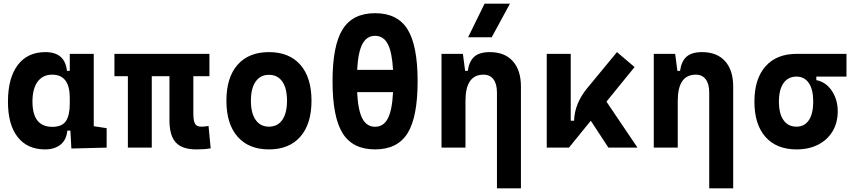

<svg xmlns="http://www.w3.org/2000/svg" viewBox="-20 -815 4728 1060"><path d="M228.5 9.8Q131.3 9.8 77.6 -58.3Q23.9 -126.5 23.9 -253.9Q23.9 -384.3 77.9 -455.8Q131.8 -527.3 230.5 -527.3Q338.9 -527.3 349.6 -423.8H365.2V-517.6H497.6V-118.2L568.8 -107.4V0L374 4.9L368.7 -93.8H351.6Q346.7 -42 313.7 -16.1Q280.8 9.8 228.5 9.8ZM365.2 -242.7V-274.9Q365.2 -402.8 268.1 -402.8Q216.3 -402.8 187.7 -364Q159.2 -325.2 159.2 -253.9Q159.2 -114.7 269 -114.7Q322.8 -114.7 344 -146.7Q365.2 -178.7 365.2 -242.7Z M1063.5 9.8Q985.4 9.8 950.4 -28.6Q915.5 -66.9 915.5 -151.4V-394.5H817.9V0H686V-394.5H611.8V-517.6H1136.2V-394.5H1047.4V-189Q1047.4 -150.4 1055.9 -133.1Q1064.5 -115.7 1092.8 -115.7Q1101.1 -115.7 1110.1 -116.7Q1119.1 -117.7 1131.3 -119.6L1143.1 3.9Q1122.6 7.3 1106 8.5Q1089.4 9.8 1063.5 9.8Z M1464.8 9.8Q1353 9.8 1291.5 -60.5Q1230 -130.9 1230 -258.8Q1230 -387.2 1291.5 -457.3Q1353 -527.3 1464.8 -527.3Q1576.7 -527.3 1638.2 -457.3Q1699.7 -387.2 1699.7 -258.8Q1699.7 -130.9 1638.2 -60.5Q1576.7 9.8 1464.8 9.8ZM1464.8 -115.7Q1512.7 -115.7 1538.6 -153.1Q1564.5 -190.4 1564.5 -258.8Q1564.5 -327.6 1538.6 -364.7Q1512.7 -401.9 1464.8 -401.9Q1417.5 -401.9 1391.4 -364.7Q1365.2 -327.6 1365.2 -258.8Q1365.2 -190.4 1391.4 -153.1Q1417.5 -115.7 1464.8 -115.7Z M2050.8 9.8Q1927.2 9.8 1871.6 -79.3Q1815.9 -168.5 1815.9 -366.2Q1815.9 -564 1871.6 -653.1Q1927.2 -742.2 2050.8 -742.2Q2174.3 -742.2 2230 -653.1Q2285.6 -564 2285.6 -366.2Q2285.6 -168.5 2230 -79.3Q2174.3 9.8 2050.8 9.8ZM2050.8 -115.2Q2097.2 -115.2 2121.1 -160.6Q2145 -206.1 2149.9 -306.2H1951.7Q1956.5 -206.1 1980.5 -160.6Q2004.4 -115.2 2050.8 -115.2ZM1951.7 -429.2H2149.9Q2144.5 -527.8 2120.6 -572.5Q2096.7 -617.2 2050.8 -617.2Q2004.9 -617.2 1981 -572.5Q1957 -527.8 1951.7 -429.2Z M2723.6 224.6V-304.2Q2723.6 -351.6 2704.3 -377.2Q2685.1 -402.8 2649.4 -402.8Q2549.8 -402.8 2549.8 -258.3V0H2417.5V-517.6H2535.6L2547.9 -423.8H2562.5Q2569.8 -476.1 2598.1 -501.7Q2626.5 -527.3 2684.1 -527.3Q2766.1 -527.3 2811 -477.5Q2856 -427.7 2856 -336.9V224.6ZM2564.5 -609.4 2655.3 -794.9H2795.4L2694.8 -609.4Z M2998.5 0V-517.6H3130.9V-148.4H3149.4Q3152.3 -245.1 3224.6 -331.5L3386.2 -527.3L3483.4 -444.8L3328.1 -253.9L3499.5 0H3338.9L3241.7 -148.4L3121.1 0Z M3895.5 224.6V-304.2Q3895.5 -351.6 3876.2 -377.2Q3856.9 -402.8 3821.3 -402.8Q3721.7 -402.8 3721.7 -258.3V0H3589.4V-517.6H3707.5L3719.7 -423.8H3734.4Q3741.7 -476.1 3770 -501.7Q3798.3 -527.3 3856 -527.3Q3938 -527.3 3982.9 -477.5Q4027.8 -427.7 4027.8 -336.9V224.6Z M4377.4 9.8Q4267.1 9.8 4206.1 -59.1Q4145 -127.9 4145 -253.9Q4145 -379.4 4206.1 -448.5Q4267.1 -517.6 4377.4 -517.6H4653.3V-392.1H4486.8V-372.6Q4520.5 -366.7 4547.4 -342.8Q4574.2 -318.8 4589.6 -282Q4605 -245.1 4605 -201.2Q4605 -137.7 4576.7 -90.3Q4548.3 -43 4497.3 -16.6Q4446.3 9.8 4377.4 9.8ZM4377.4 -115.7Q4421.4 -115.7 4445.6 -151.6Q4469.7 -187.5 4469.7 -253.9Q4469.7 -320.3 4445.6 -356.2Q4421.4 -392.1 4377.4 -392.1Q4331.1 -392.1 4305.7 -356.2Q4280.3 -320.3 4280.3 -253.9Q4280.3 -187.5 4305.7 -151.6Q4331.1 -115.7 4377.4 -115.7Z"/></svg>

Font: Cascadia Mono PL
Style: Bold
Weight: 700
Monospace: yes
Designer: Aaron Bell
Foundry: Saja Typeworks
Version: Version 2404.023; ttfautohint (v1.8.4)